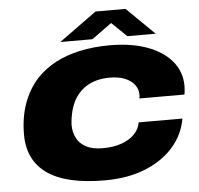

<svg xmlns="http://www.w3.org/2000/svg" viewBox="-59 -946 1057 1019"><g transform="rotate(-5 469.5 -436.5)"><path d="M459 12Q254 12 153 -59Q52 -130 52 -267Q52 -358 78.5 -432Q105 -506 154 -560Q197 -606 255 -637Q313 -668 386.5 -684Q460 -700 546 -700Q661 -700 745.5 -669Q830 -638 876.5 -582Q923 -526 923 -451Q923 -440 922 -428.5Q921 -417 919 -405H679Q680 -410 680.5 -415Q681 -420 681 -424Q681 -455 663 -478.5Q645 -502 611.5 -515.5Q578 -529 532 -529Q483 -529 445.5 -515.5Q408 -502 381.5 -478Q355 -454 339 -423Q323 -392 316 -357Q313 -343 311.5 -333.5Q310 -324 309.5 -317Q309 -310 308.5 -305.5Q308 -301 308 -296Q308 -258 324 -226.5Q340 -195 374 -177Q408 -159 462 -159Q519 -159 562 -174Q605 -189 631.5 -216Q658 -243 664 -279H897Q883 -195 825.5 -129Q768 -63 674.5 -25.5Q581 12 459 12ZM287 -740 487 -885H647L795 -740H644L534 -846H604L458 -740Z"/></g></svg>

Font: Archivo Expanded Black
Style: Italic
Weight: 900
Width: 7
Italic angle: -10°
Designer: Hector Gatti
Foundry: Omnibus-Type
Version: Version 2.001